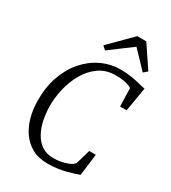

<svg xmlns="http://www.w3.org/2000/svg" viewBox="-235 -1108 1100 1234"><g transform="rotate(30 315.5 -491.0)"><path d="M320 8Q251.5 8 203 -19.2Q154.5 -46.5 123.8 -92Q93 -137.5 78.5 -193.5Q64 -249.5 63.5 -306.5Q61.5 -407 89.8 -489Q118 -571 168.8 -629.5Q219.5 -688 286 -719.5Q352.5 -751 427 -751Q473 -751 510.8 -744.5Q548.5 -738 576 -730.8Q603.5 -723.5 619.5 -721L589.5 -543H541L537 -678Q526.5 -684.5 511.5 -690Q496.5 -695.5 474 -699.2Q451.5 -703 417.5 -703Q347 -703 295.5 -666.8Q244 -630.5 210.8 -572.2Q177.5 -514 162 -446Q146.5 -378 148 -314.5Q149 -264.5 159.2 -215.8Q169.5 -167 191.8 -127.5Q214 -88 249.2 -64.5Q284.5 -41 335 -41Q359.5 -41 388.2 -46Q417 -51 442 -61.5Q467 -72 480.5 -88Q484.5 -101 488.5 -114.5Q492.5 -128 496.5 -141.8Q500.5 -155.5 504.5 -169.2Q508.5 -183 512 -196.5H561L541 -36Q527 -31 505 -23.8Q483 -16.5 454.8 -9.2Q426.5 -2 392.5 3Q358.5 8 320 8ZM251 -830 410.5 -990H477.5L585.5 -829L557.5 -805Q528.5 -836 499 -867Q469.5 -898 440 -928.5Q399 -898 358.5 -867.8Q318 -837.5 277 -807Z"/></g></svg>

Font: Merriweather Light 18pt Light
Style: Italic
Weight: 300
Italic angle: -7.8°
Version: Version 2.101